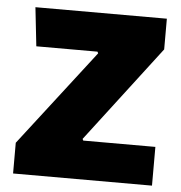

<svg xmlns="http://www.w3.org/2000/svg" viewBox="-48 -671 675 716"><g transform="rotate(5 289.5 -312.5)"><path d="M27 0V-115L304 -474L301 -480H72L56 -625H548V-510L274 -151L277 -145H547V0Z"/></g></svg>

Font: Changa
Style: Bold
Weight: 700
Designer: Eduardo Rodriguez Tunni
Foundry: Eduardo Rodriguez Tunni
Version: Version 3.002; ttfautohint (v1.8.2)